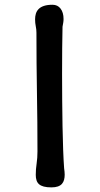

<svg xmlns="http://www.w3.org/2000/svg" viewBox="-20 -789 428 823"><path d="M133.3 -39.1Q133.3 -64 137 -88.1Q140.6 -112.3 140.6 -139.6Q140.6 -264.2 138.4 -390.1Q136.2 -516.1 136.2 -648.9Q136.2 -662.6 133.3 -676.5Q130.4 -690.4 130.4 -706.5Q130.4 -719.2 133.8 -730.5Q137.2 -741.7 145.5 -750.2Q153.8 -758.8 168.5 -763.7Q183.1 -768.6 205.1 -768.6Q227.1 -768.6 239.7 -752Q252.4 -735.4 252.4 -707.5Q252.4 -699.2 251 -691.2Q249.5 -683.1 248 -674.3Q247.1 -632.3 246.6 -584Q246.1 -535.6 246.1 -473.1Q246.1 -417.5 246.6 -359.4Q247.1 -301.3 248 -247.6Q249 -193.8 250.7 -147.2Q252.4 -100.6 254.9 -66.9V-67.4Q255.9 -60.1 256.6 -53.5Q257.3 -46.9 257.3 -40Q257.3 -28.3 254.6 -18.3Q252 -8.3 245.6 -1Q239.3 6.3 228 10.3Q216.8 14.2 200.2 14.2Q180.7 14.2 167.7 10.7Q154.8 7.3 147.2 0.5Q139.6 -6.3 136.5 -16.4Q133.3 -26.4 133.3 -39.1Z"/></svg>

Font: Autour One
Style: Regular
Weight: 400
Version: Version 1.007; ttfautohint (v0.92) -l 24 -r 24 -G 200 -x 7 -